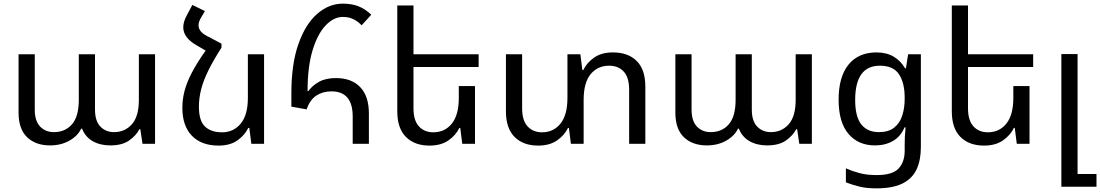

<svg xmlns="http://www.w3.org/2000/svg" viewBox="-20 -790 6045 1055"><path d="M255 9Q176 9 129 -36Q82 -81 82 -171V-492H171V-188Q171 -125 200.5 -94.5Q230 -64 276 -64Q338 -64 375.5 -107Q413 -150 413 -241V-492H502V-188Q502 -125 531.5 -94.5Q561 -64 607 -64Q666 -64 704.5 -107Q743 -150 743 -241V-492H832V0H763L751 -80H746Q728 -45 689.5 -18Q651 9 586 9Q531 9 490 -14Q449 -37 431 -83H426Q407 -43 361 -17Q315 9 255 9Z M1197 -550V-528Q1152 -458 1125 -403Q1098 -348 1085.5 -300Q1073 -252 1073 -204Q1073 -126 1106.5 -94.5Q1140 -63 1200 -63Q1263 -63 1302.5 -110.5Q1342 -158 1342 -252V-492H1431V0H1361L1350 -87H1344Q1325 -47 1284.5 -18.5Q1244 10 1181 10Q1087 10 1034.5 -44Q982 -98 982 -198Q982 -243 993.5 -288.5Q1005 -334 1033 -388.5Q1061 -443 1110 -512L1057 -543Q987 -584 987 -640Q987 -670 1006 -705L1037 -763L1106 -729L1084 -692Q1071 -670 1071 -651Q1071 -617 1114 -594Z M1918 0V-150Q1918 -288 1801 -288Q1754 -288 1718.5 -265Q1683 -242 1665 -189L1581 -204V-277Q1581 -438 1619.5 -547.5Q1658 -657 1722.5 -713.5Q1787 -770 1864 -770Q1914 -770 1951 -755Q1988 -740 2020 -709L1967 -651Q1945 -674 1920 -685.5Q1895 -697 1864 -697Q1814 -697 1769.5 -650.5Q1725 -604 1697.5 -513.5Q1670 -423 1670 -290L1674 -289Q1696 -320 1733 -340.5Q1770 -361 1826 -361Q1912 -361 1959.5 -311Q2007 -261 2007 -166V0Z M2590 -317V0H2520L2509 -87H2504Q2485 -47 2444 -18.5Q2403 10 2340 10Q2258 10 2210.5 -37.5Q2163 -85 2163 -178V-760H2252V-492H2610V-422H2252V-195Q2252 -128 2282 -95.5Q2312 -63 2361 -63Q2424 -63 2462.5 -110.5Q2501 -158 2501 -252V-317Z M3348 -502Q3431 -502 3478.5 -455Q3526 -408 3526 -314V0H3437V-297Q3437 -365 3407 -397Q3377 -429 3327 -429Q3264 -429 3225.5 -382.5Q3187 -336 3187 -241V0H3117L3106 -87H3101Q3082 -47 3041 -18.5Q3000 10 2937 10Q2855 10 2807.5 -37.5Q2760 -85 2760 -178V-492H2849V-195Q2849 -128 2879 -95.5Q2909 -63 2958 -63Q3021 -63 3059.5 -110.5Q3098 -158 3098 -252V-492H3169L3180 -405H3185Q3204 -445 3244.5 -473.5Q3285 -502 3348 -502Z M3864 9Q3785 9 3738 -36Q3691 -81 3691 -171V-492H3780V-188Q3780 -125 3809.5 -94.5Q3839 -64 3885 -64Q3947 -64 3984.5 -107Q4022 -150 4022 -241V-492H4111V-188Q4111 -125 4140.5 -94.5Q4170 -64 4216 -64Q4275 -64 4313.5 -107Q4352 -150 4352 -241V-492H4441V0H4372L4360 -80H4355Q4337 -45 4298.5 -18Q4260 9 4195 9Q4140 9 4099 -14Q4058 -37 4040 -83H4035Q4016 -43 3970 -17Q3924 9 3864 9Z M4795 245Q4743 245 4705 236Q4667 227 4628 212V135Q4664 151 4704 161.5Q4744 172 4797 172Q4884 172 4917.5 136Q4951 100 4951 39V8Q4951 -17 4952 -39Q4953 -61 4956 -90H4950Q4930 -41 4887.5 -16Q4845 9 4788 9Q4696 9 4642 -54.5Q4588 -118 4588 -242Q4588 -368 4642.5 -435Q4697 -502 4796 -502Q4852 -502 4891 -478.5Q4930 -455 4953 -415H4958L4970 -492H5040V18Q5040 90 5016.5 140.5Q4993 191 4939.5 218Q4886 245 4795 245ZM4809 -64Q4862 -64 4893 -88.5Q4924 -113 4937.5 -154.5Q4951 -196 4951 -247V-254Q4951 -334 4920 -381.5Q4889 -429 4815 -429Q4679 -429 4679 -241Q4679 -148 4713 -106Q4747 -64 4809 -64Z M5637 -317V0H5567L5556 -87H5551Q5532 -47 5491 -18.5Q5450 10 5387 10Q5305 10 5257.5 -37.5Q5210 -85 5210 -178V-760H5299V-492H5657V-422H5299V-195Q5299 -128 5329 -95.5Q5359 -63 5408 -63Q5471 -63 5509.5 -110.5Q5548 -158 5548 -252V-317Z M5812 236V-493H5901V166H6005V236Z"/></svg>

Font: Go Noto Current
Style: Regular
Weight: 400
Designer: Monotype Design Team
Foundry: Monotype Imaging Inc.
Version: Version 2.007; ttfautohint (v1.8) -l 8 -r 50 -G 200 -x 14 -D